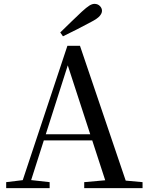

<svg xmlns="http://www.w3.org/2000/svg" viewBox="-20 -974 766 994"><path d="M292 -806Q321 -834 349 -861.5Q377 -889 403 -913Q428 -936 442.5 -945Q457 -954 469 -954Q486 -954 497 -943Q508 -932 508 -918Q508 -905 496 -891Q484 -877 451 -860Q416 -841 379.5 -822.5Q343 -804 306 -786ZM12 0V-31L111 -43H129L237 -31V0ZM84 0 329 -737H394L644 0H538L320 -669H341L337 -655L128 0ZM193 -247 197 -279H505L510 -247ZM416 0V-31L550 -43H586L718 -31V0Z"/></svg>

Font: Noto Serif JP ExtraLight Medium
Style: Regular
Weight: 500
Version: Version 2.003-H1;hotconv 1.1.1;makeotfexe 2.6.0